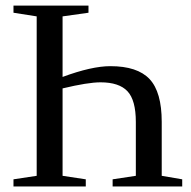

<svg xmlns="http://www.w3.org/2000/svg" viewBox="-20 -675 690 695"><path d="M639.6 0H387.7V-25.9L471.7 -38.6V-233.4Q471.7 -312.5 441.4 -344.7Q411.1 -377 343.8 -377Q298.3 -377 206.5 -355V-38.6L290.5 -25.9V0H28.8V-25.9L112.8 -38.6V-615.7L28.8 -628.9V-654.8H300.3V-628.9L206.5 -615.7V-396.5Q312 -435.5 379.4 -435.5Q477.5 -435.5 521.5 -388.7Q565.4 -341.8 565.4 -233.9V-38.6L639.6 -25.9Z"/></svg>

Font: Tinos
Style: Regular
Weight: 400
Designer: Steve Matteson
Foundry: Monotype Imaging Inc.
Version: Version 1.23